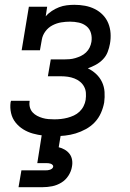

<svg xmlns="http://www.w3.org/2000/svg" viewBox="-20 -558 540 798"><path d="M206 8Q183 8 160.5 5.5Q138 3 116.5 -3Q95 -9 76.5 -20.5Q58 -32 44.5 -49Q31 -66 26 -88Q21 -110 24 -133Q25 -134 25 -136Q25 -138 26 -139H103Q103 -138 103 -137.5Q103 -137 103 -136Q101 -123 104.5 -111Q108 -99 116 -90.5Q124 -82 134.5 -76.5Q145 -71 157 -67.5Q169 -64 181.5 -63Q194 -62 206 -62Q220 -62 233.5 -63.5Q247 -65 260.5 -68.5Q274 -72 287 -78Q300 -84 310.5 -94Q321 -104 327.5 -117Q334 -130 336 -143Q338 -158 337 -172Q336 -186 329.5 -198Q323 -210 312.5 -218.5Q302 -227 289 -232Q276 -237 262 -239Q248 -241 234 -241H179L191 -311H245Q257 -311 269 -312Q281 -313 293 -316.5Q305 -320 316.5 -325.5Q328 -331 337.5 -340Q347 -349 352.5 -360.5Q358 -372 360 -384Q363 -403 358 -420.5Q353 -438 339.5 -449Q326 -460 308 -464Q290 -468 271 -468Q253 -468 234.5 -465Q216 -462 198.5 -453Q181 -444 169 -428Q157 -412 154 -394L146 -349H70L100 -530H176L170 -490Q181 -503 195.5 -512.5Q210 -522 225.5 -528Q241 -534 257.5 -536Q274 -538 289 -538Q312 -538 333.5 -534Q355 -530 374 -520.5Q393 -511 407.5 -496Q422 -481 430 -461.5Q438 -442 439.5 -420Q441 -398 437 -376Q434 -359 427.5 -342Q421 -325 408 -311.5Q395 -298 378.5 -289Q362 -280 345 -274Q364 -265 379.5 -250.5Q395 -236 404 -217Q413 -198 414.5 -176Q416 -154 413 -132Q409 -110 399.5 -88.5Q390 -67 374 -50Q358 -33 337 -21.5Q316 -10 294.5 -3.5Q273 3 250.5 5.5Q228 8 206 8ZM57 220 69 150H169Q174 150 178.5 149.5Q183 149 187.5 147.5Q192 146 196 143Q200 140 201 135Q202 131 198.5 127.5Q195 124 191 122.5Q187 121 182.5 120.5Q178 120 174 120H135L154 0H233L224 54Q237 57 249 64Q261 71 269 81.5Q277 92 279.5 106Q282 120 279 135Q276 154 264.5 172Q253 190 235 201Q217 212 197 216Q177 220 157 220Z"/></svg>

Font: Iosevka Curly Slab Oblique
Style: Regular
Weight: 400
Italic angle: -9°
Monospace: yes
Designer: Belleve Invis
Foundry: Belleve Invis
Version: Version 11.1.0; ttfautohint (v1.8.3)